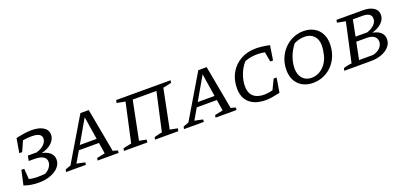

<svg xmlns="http://www.w3.org/2000/svg" viewBox="8 -1258 4173 1992"><g transform="rotate(-20 2095.0 -262.0)"><path d="M45 -20 80 -180H112L120 -64Q150 -57 172.5 -55Q195 -53 218 -53Q239 -53 261.5 -54.5Q284 -56 298 -57Q335 -76 354.5 -105Q374 -134 374 -163Q374 -236 253 -240H183L194 -296H291Q344 -311 375.5 -342Q407 -373 407 -409Q407 -471 298 -471Q275 -471 250.5 -469Q226 -467 201 -463L151 -350H119L146 -507Q192 -518 236.5 -524.5Q281 -531 319 -531Q401 -531 448 -501Q495 -471 495 -419Q495 -369 452.5 -328.5Q410 -288 338 -271Q397 -260 428.5 -230.5Q460 -201 460 -156Q460 -109 426.5 -72Q393 -35 335.5 -14Q278 7 206 7Q163 7 122 0Q81 -7 45 -20Z M1038 -41Q1052 -38 1065.5 -34Q1079 -30 1091 -26L1088 0H856L862 -27L951 -45L932 -167H710L639 -45Q662 -40 683.5 -36.5Q705 -33 730 -26L727 0H508L514 -27L574 -48L857 -524H949ZM738 -215H924L884 -468Z M1415 -470 1330 -46 1410 -30 1405 0H1147L1152 -27Q1178 -33 1200 -38Q1222 -43 1244 -47L1338 -476L1246 -494L1252 -524H1853L1848 -497Q1816 -490 1796.5 -485Q1777 -480 1756 -478L1669 -46L1753 -30L1747 0H1491L1495 -26Q1517 -32 1538 -37.5Q1559 -43 1583 -47L1677 -470Z M2340 -41Q2354 -38 2367.5 -34Q2381 -30 2393 -26L2390 0H2158L2164 -27L2253 -45L2234 -167H2012L1941 -45Q1964 -40 1985.5 -36.5Q2007 -33 2032 -26L2029 0H1810L1816 -27L1876 -48L2159 -524H2251ZM2040 -215H2226L2186 -468Z M2713 8Q2598 8 2534.5 -48Q2471 -104 2471 -208Q2471 -304 2512.5 -377Q2554 -450 2627 -491Q2700 -532 2796 -532Q2827 -532 2865.5 -527.5Q2904 -523 2947 -513L2922 -353H2891L2872 -462Q2831 -470 2788 -470Q2754 -470 2720.5 -464.5Q2687 -459 2650 -445Q2606 -396 2581 -330Q2556 -264 2556 -200Q2556 -127 2597.5 -89Q2639 -51 2716 -51Q2756 -51 2810 -64L2864 -175H2896L2870 -15Q2816 -3 2780 2.5Q2744 8 2713 8Z M3235 8Q3170 8 3121 -19Q3072 -46 3045 -95Q3018 -144 3018 -210Q3018 -278 3041 -336Q3064 -394 3105.5 -438Q3147 -482 3202 -507Q3257 -532 3320 -532Q3385 -532 3434 -505Q3483 -478 3509.5 -429.5Q3536 -381 3536 -314Q3536 -246 3513.5 -187Q3491 -128 3450 -84.5Q3409 -41 3354.5 -16.5Q3300 8 3235 8ZM3239 -47Q3297 -47 3346.5 -83Q3396 -119 3423 -182Q3431 -202 3437.5 -228.5Q3444 -255 3447.5 -281Q3451 -307 3451 -325Q3451 -395 3413.5 -434Q3376 -473 3309 -473Q3254 -473 3195 -445Q3152 -392 3127.5 -326.5Q3103 -261 3103 -198Q3103 -129 3139.5 -88Q3176 -47 3239 -47Z M3580 0 3585 -26Q3600 -33 3622.5 -38Q3645 -43 3677 -46L3771 -477L3679 -495L3684 -524H3979Q4049 -524 4092.5 -496Q4136 -468 4136 -417Q4136 -367 4095.5 -328.5Q4055 -290 3988 -272Q4109 -249 4109 -157Q4109 -112 4078.5 -76.5Q4048 -41 3994.5 -20.5Q3941 0 3872 0ZM3957 -471H3846L3811 -293H3939Q3989 -309 4019.5 -338.5Q4050 -368 4050 -406Q4050 -438 4025.5 -454.5Q4001 -471 3957 -471ZM3762 -52H3918Q3965 -63 3995 -92.5Q4025 -122 4025 -161Q4025 -199 3996 -220Q3967 -241 3916 -241H3800Z"/></g></svg>

Font: Piazzolla SC
Style: Italic
Weight: 400
Italic angle: -11.3°
Designer: Juan Pablo del Peral
Foundry: Huerta Tipografica
Version: Version 1.330